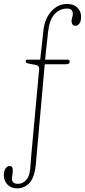

<svg xmlns="http://www.w3.org/2000/svg" viewBox="-63 -734 442 998"><path d="M172.5 -433 171.5 -424H286.5Q299.5 -424 299.5 -413Q299.5 -400 279 -400H169.5L123.5 117Q117 188.5 90.5 216.8Q64 245 26.5 245Q-5.5 245 -24.2 225.2Q-43 205.5 -43 177.5Q-43 154 -34.2 141.5Q-25.5 129 -12.5 129Q4.5 129 3.5 154.5Q3 167 1.2 175.5Q-0.5 184 -1 192.5Q-2 221.5 30 221.5Q57.5 221.5 76 198.2Q94.5 175 96.5 113.5Q97.5 93 100 68.2Q102.5 43.5 104.5 19L140.5 -373.5Q142.5 -392.5 123 -396.5L83.5 -404Q70.5 -406.5 70.5 -415.5Q70.5 -424 81.5 -424H146L163 -578Q170 -638 204.2 -675.8Q238.5 -713.5 285.5 -713.5Q319.5 -713.5 339 -694.8Q358.5 -676 358.5 -646Q358.5 -624.5 350 -612.2Q341.5 -600 328.5 -600Q320 -600 314.2 -607Q308.5 -614 309 -625Q309 -634.5 312 -643Q315 -651.5 315.5 -659.5Q316.5 -689.5 286.5 -689.5Q248 -689.5 221.2 -661.2Q194.5 -633 187 -569Q183.5 -536 181 -513.8Q178.5 -491.5 176.5 -473Q174.5 -454.5 172.5 -433Z"/></svg>

Font: Fraunces 144pt S100 Thin
Style: Regular
Weight: 100
Version: Version 1.000; ttfautohint (v1.8.3)